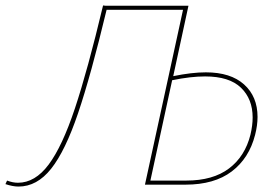

<svg xmlns="http://www.w3.org/2000/svg" viewBox="-38 -679 1030 706"><path d="M909 -249Q909 -218 900 -183Q878 -97 814 -48.5Q750 0 644 0H495L635 -643H354Q296 -401 249 -262.5Q202 -124 150 -58.5Q98 7 30 7Q9 7 -18 -2L-12 -15Q9 -7 28 -7Q91 -7 141 -74Q191 -141 237.5 -280.5Q284 -420 341 -659L349 -658H655L599 -399Q667 -413 719 -413Q810 -413 859.5 -368.5Q909 -324 909 -249ZM891 -247Q891 -315 848 -356.5Q805 -398 716 -398Q663 -398 595 -384L515 -15H647Q745 -15 804 -59.5Q863 -104 883 -184Q891 -218 891 -247Z"/></svg>

Font: Ysabeau Thin
Style: Italic
Weight: 200
Italic angle: -12°
Designer: Christian Thalmann (Catharsis Fonts)
Version: Version 0.003